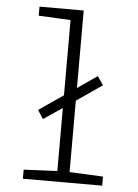

<svg xmlns="http://www.w3.org/2000/svg" viewBox="-54 -802 608 844"><g transform="rotate(5 250.0 -380.0)"><path d="M79 0V-40L227 -47V-325L144 -269L119 -307L227 -381V-713L86 -720V-760H281V-418L368 -478L394 -440L281 -362V-47L429 -40V0Z"/></g></svg>

Font: Noto Sans Mono ExtraCondensed Light
Style: Regular
Weight: 300
Width: 2
Designer: Monotype Design Team
Foundry: Monotype Imaging Inc.
Version: Version 2.014; ttfautohint (v1.8.4.7-5d5b)